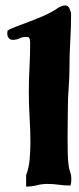

<svg xmlns="http://www.w3.org/2000/svg" viewBox="-20 -691 292 713"><path d="M222 -671Q233 -671 238.5 -658.5Q244 -646 244 -638Q244 -588 241 -539Q238 -490 238 -440Q238 -403 235 -365Q232 -327 232 -290Q232 -268 231.5 -239.5Q231 -211 231 -181Q231 -151 231.5 -123.5Q232 -96 235 -75Q237 -62 241 -51Q245 -40 245 -26Q245 -14 242 -2Q220 -2 198.5 -5Q177 -8 156 -8Q136 -8 116.5 -3Q97 2 77 2V-41Q87 -65 90 -99Q93 -133 93 -159Q93 -207 90 -253.5Q87 -300 87 -348Q87 -394 89.5 -440Q92 -486 92 -532Q92 -538 91 -543.5Q90 -549 86 -553L76 -554Q64 -554 52.5 -548.5Q41 -543 28 -543Q17 -543 12 -550Q7 -557 7 -567L8 -577Q16 -583 38 -591.5Q60 -600 87 -610Q114 -620 142.5 -632.5Q171 -645 193 -660Q198 -664 207 -667.5Q216 -671 222 -671Z"/></svg>

Font: CAT Schmalfette Thannhaeuser
Style: Regular
Weight: 700
Designer: Peter Wiegel nach Herbert Thanhaeuser 1939/40
Foundry: CAT-Fonts, Peter Wiegel
Version: Version 1.000